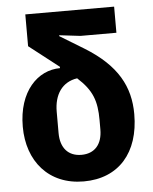

<svg xmlns="http://www.w3.org/2000/svg" viewBox="-53 -785 671 842"><g transform="rotate(-5 282.0 -364.0)"><path d="M481 -625V-740H90V-600L221 -498V-492C123 -492 36 -406 36 -250C36 -98 128 12 282 12C436 12 528 -93 528 -263C528 -383 477 -481 335 -568L230 -632V-636L323 -625ZM374 -250V-209C374 -143 340 -105 282 -105C224 -105 190 -143 190 -209V-303C190 -378 225 -431 292 -441C357 -382 374 -334 374 -250Z"/></g></svg>

Font: LVC Sans
Style: Bold
Weight: 700
Designer: Mike Abbink, Paul van der Laan, Pieter van Rosmalen
Foundry: Bold Monday
Version: Version 3.0